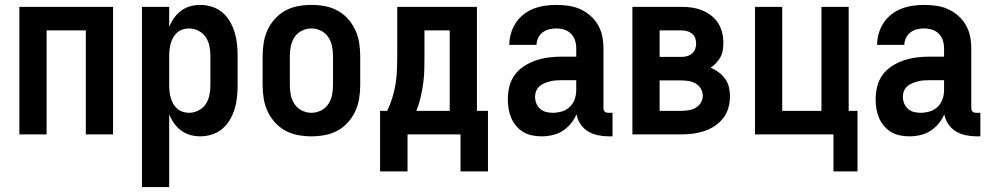

<svg xmlns="http://www.w3.org/2000/svg" viewBox="-20 -548 4040 783"><path d="M59 0V-520H441V0H330V-424H170V0Z M559 215V-520H670V-438Q678 -458 690 -475Q702 -492 719 -504.5Q736 -517 756 -522.5Q776 -528 797 -528Q821 -528 844.5 -520.5Q868 -513 886.5 -497.5Q905 -482 917.5 -460.5Q930 -439 937 -416Q944 -393 946.5 -368.5Q949 -344 949 -320V-200Q949 -176 946.5 -151.5Q944 -127 937 -104Q930 -81 917.5 -59.5Q905 -38 886.5 -22.5Q868 -7 844.5 0.5Q821 8 797 8Q776 8 756 2.5Q736 -3 719 -15.5Q702 -28 690 -45Q678 -62 670 -82V215ZM751 -88Q771 -88 789.5 -97.5Q808 -107 819 -123.5Q830 -140 834 -160Q838 -180 838 -200V-320Q838 -340 834 -360Q830 -380 819 -396.5Q808 -413 789.5 -422.5Q771 -432 751 -432Q738 -432 725.5 -428Q713 -424 703 -415.5Q693 -407 686.5 -395.5Q680 -384 676.5 -371.5Q673 -359 671.5 -346Q670 -333 670 -320V-200Q670 -187 671.5 -174Q673 -161 676.5 -148.5Q680 -136 686.5 -124.5Q693 -113 703 -104.5Q713 -96 725.5 -92Q738 -88 751 -88Z M1250 8Q1223 8 1195.5 3Q1168 -2 1144 -15Q1120 -28 1101.5 -48.5Q1083 -69 1071.5 -93.5Q1060 -118 1055.5 -145.5Q1051 -173 1051 -200V-320Q1051 -347 1055.5 -374.5Q1060 -402 1071.5 -426.5Q1083 -451 1101.5 -471.5Q1120 -492 1144 -505Q1168 -518 1195.5 -523Q1223 -528 1250 -528Q1277 -528 1304.5 -523Q1332 -518 1356 -505Q1380 -492 1398.5 -471.5Q1417 -451 1428.5 -426.5Q1440 -402 1444.5 -374.5Q1449 -347 1449 -320V-200Q1449 -173 1444.5 -145.5Q1440 -118 1428.5 -93.5Q1417 -69 1398.5 -48.5Q1380 -28 1356 -15Q1332 -2 1304.5 3Q1277 8 1250 8ZM1250 -88Q1270 -88 1288.5 -97Q1307 -106 1318.5 -123Q1330 -140 1334 -160Q1338 -180 1338 -200V-320Q1338 -340 1334 -360Q1330 -380 1318.5 -397Q1307 -414 1288.5 -423Q1270 -432 1250 -432Q1230 -432 1211.5 -423Q1193 -414 1181.5 -397Q1170 -380 1166 -360Q1162 -340 1162 -320V-200Q1162 -180 1166 -160Q1170 -140 1181.5 -123Q1193 -106 1211.5 -97Q1230 -88 1250 -88Z M1530 151V-96H1559Q1572 -123 1580.5 -151Q1589 -179 1593.5 -208Q1598 -237 1599 -266.5Q1600 -296 1600 -325V-520H1925V-96H1970V151H1858V0H1642V151ZM1678 -96H1814V-424H1711V-325Q1711 -296 1710.5 -267Q1710 -238 1706 -209Q1702 -180 1695.5 -151.5Q1689 -123 1678 -96Z M2189 8H2188Q2169 8 2149.5 4Q2130 0 2113.5 -10Q2097 -20 2084.5 -35Q2072 -50 2064.5 -68Q2057 -86 2054 -105Q2051 -124 2051 -143Q2051 -170 2057.5 -196Q2064 -222 2079.5 -243Q2095 -264 2117.5 -278.5Q2140 -293 2165 -301.5Q2190 -310 2216.5 -313.5Q2243 -317 2269 -317H2330V-351Q2330 -368 2325 -383.5Q2320 -399 2308.5 -410.5Q2297 -422 2281 -427Q2265 -432 2248 -432Q2234 -432 2219.5 -428.5Q2205 -425 2193 -416Q2181 -407 2174.5 -393Q2168 -379 2168 -365H2057Q2057 -388 2063.5 -411Q2070 -434 2083 -454Q2096 -474 2115 -489Q2134 -504 2156 -512.5Q2178 -521 2201.5 -524.5Q2225 -528 2248 -528Q2273 -528 2298 -524.5Q2323 -521 2345.5 -511Q2368 -501 2387 -484.5Q2406 -468 2418.5 -446.5Q2431 -425 2436 -400.5Q2441 -376 2441 -351V-108Q2441 -104 2442 -100Q2443 -96 2446 -93Q2449 -90 2453 -89Q2457 -88 2461 -88H2478V8H2461Q2440 8 2418.5 3.5Q2397 -1 2378.5 -12Q2360 -23 2347.5 -41.5Q2335 -60 2331 -82Q2322 -61 2307.5 -43.5Q2293 -26 2274 -14Q2255 -2 2233 3Q2211 8 2189 8ZM2234 -88Q2253 -88 2271.5 -93.5Q2290 -99 2303.5 -112Q2317 -125 2323.5 -143Q2330 -161 2330 -180V-221H2269Q2257 -221 2245.5 -220Q2234 -219 2222.5 -216Q2211 -213 2200 -208.5Q2189 -204 2180 -196Q2171 -188 2166.5 -177Q2162 -166 2162 -154Q2162 -140 2167 -127Q2172 -114 2182.5 -104.5Q2193 -95 2206.5 -91.5Q2220 -88 2234 -88Z M2559 0V-520H2759Q2781 -520 2802 -517Q2823 -514 2843 -506Q2863 -498 2880 -485Q2897 -472 2908.5 -454Q2920 -436 2925 -415Q2930 -394 2930 -373Q2930 -358 2927.5 -343Q2925 -328 2918 -315Q2911 -302 2900.5 -291Q2890 -280 2878 -272Q2895 -265 2910.5 -253.5Q2926 -242 2937 -227Q2948 -212 2952.5 -193Q2957 -174 2957 -156Q2957 -132 2950.5 -108.5Q2944 -85 2929.5 -66.5Q2915 -48 2895 -34.5Q2875 -21 2852.5 -13.5Q2830 -6 2806.5 -3Q2783 0 2759 0ZM2670 -316H2759Q2771 -316 2782 -319Q2793 -322 2802 -329.5Q2811 -337 2815 -348Q2819 -359 2819 -371Q2819 -382 2815 -393Q2811 -404 2802 -411Q2793 -418 2782 -421Q2771 -424 2759 -424H2670ZM2670 -96H2759Q2774 -96 2789 -98.5Q2804 -101 2817 -108.5Q2830 -116 2838 -129Q2846 -142 2846 -157Q2846 -173 2838 -186.5Q2830 -200 2817 -207.5Q2804 -215 2789 -217.5Q2774 -220 2759 -220H2670Z M3379 151V0H3059V-520H3170V-96H3330V-520H3441V-96H3477V151Z M3689 8H3688Q3669 8 3649.5 4Q3630 0 3613.5 -10Q3597 -20 3584.5 -35Q3572 -50 3564.5 -68Q3557 -86 3554 -105Q3551 -124 3551 -143Q3551 -170 3557.5 -196Q3564 -222 3579.5 -243Q3595 -264 3617.5 -278.5Q3640 -293 3665 -301.5Q3690 -310 3716.5 -313.5Q3743 -317 3769 -317H3830V-351Q3830 -368 3825 -383.5Q3820 -399 3808.5 -410.5Q3797 -422 3781 -427Q3765 -432 3748 -432Q3734 -432 3719.5 -428.5Q3705 -425 3693 -416Q3681 -407 3674.5 -393Q3668 -379 3668 -365H3557Q3557 -388 3563.5 -411Q3570 -434 3583 -454Q3596 -474 3615 -489Q3634 -504 3656 -512.5Q3678 -521 3701.5 -524.5Q3725 -528 3748 -528Q3773 -528 3798 -524.5Q3823 -521 3845.5 -511Q3868 -501 3887 -484.5Q3906 -468 3918.5 -446.5Q3931 -425 3936 -400.5Q3941 -376 3941 -351V-108Q3941 -104 3942 -100Q3943 -96 3946 -93Q3949 -90 3953 -89Q3957 -88 3961 -88H3978V8H3961Q3940 8 3918.5 3.5Q3897 -1 3878.5 -12Q3860 -23 3847.5 -41.5Q3835 -60 3831 -82Q3822 -61 3807.5 -43.5Q3793 -26 3774 -14Q3755 -2 3733 3Q3711 8 3689 8ZM3734 -88Q3753 -88 3771.5 -93.5Q3790 -99 3803.5 -112Q3817 -125 3823.5 -143Q3830 -161 3830 -180V-221H3769Q3757 -221 3745.5 -220Q3734 -219 3722.5 -216Q3711 -213 3700 -208.5Q3689 -204 3680 -196Q3671 -188 3666.5 -177Q3662 -166 3662 -154Q3662 -140 3667 -127Q3672 -114 3682.5 -104.5Q3693 -95 3706.5 -91.5Q3720 -88 3734 -88Z"/></svg>

Font: Iosevka Algr
Style: Bold
Weight: 700
Monospace: yes
Designer: Belleve Invis
Foundry: Belleve Invis
Version: Version 26.0.2; ttfautohint (v1.8.3)